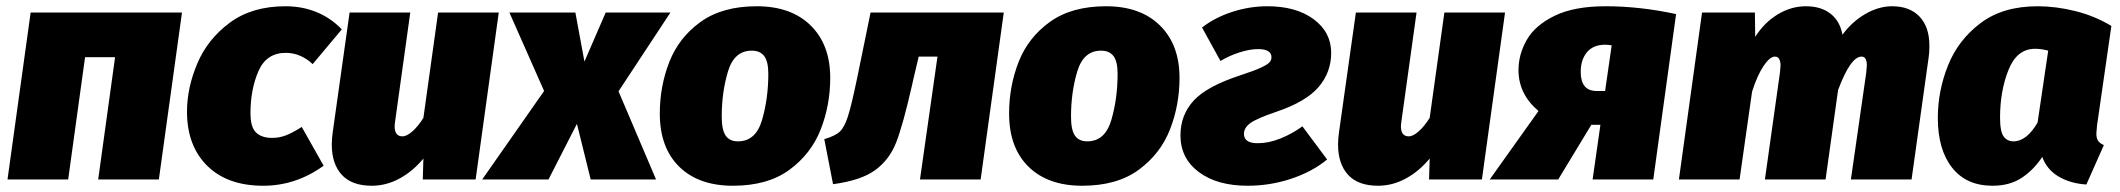

<svg xmlns="http://www.w3.org/2000/svg" viewBox="-20 -574 6780 614"><path d="M294 0 348 -391H252L198 0H4L78 -534H562L488 0Z M1073 -480 980 -369Q941 -405 894 -405Q832 -405 806.5 -346.5Q781 -288 781 -212Q781 -167 799 -150Q817 -133 850 -133Q873 -133 894 -141Q915 -149 945 -168L1015 -44Q926 20 822 20Q707 20 642.5 -44Q578 -108 578 -217Q578 -293 611 -371Q644 -449 715 -501.5Q786 -554 893 -554Q947 -554 993 -535Q1039 -516 1073 -480Z M1041 -112Q1041 -130 1044 -151L1098 -534H1292L1244 -189Q1242 -175 1242 -170Q1242 -138 1267 -138Q1281 -138 1299 -154Q1317 -170 1334 -197L1381 -534H1575L1501 0H1332L1334 -67Q1300 -26 1257.5 -3Q1215 20 1169 20Q1105 20 1073 -15Q1041 -50 1041 -112Z M2124 -534 1958 -282 2078 0H1869L1825 -178L1734 0H1522L1720 -283L1609 -534H1820L1849 -377L1917 -534Z M2090 -211Q2090 -298 2120.5 -376Q2151 -454 2220.5 -504Q2290 -554 2400 -554Q2510 -554 2572.5 -492.5Q2635 -431 2635 -325Q2635 -238 2604.5 -160Q2574 -82 2504.5 -31Q2435 20 2324 20Q2214 20 2152 -41Q2090 -102 2090 -211ZM2437 -338Q2437 -377 2424 -394.5Q2411 -412 2384 -412Q2328 -412 2308 -345.5Q2288 -279 2288 -201Q2288 -159 2300.5 -140.5Q2313 -122 2340 -122Q2397 -122 2417 -190.5Q2437 -259 2437 -338Z M3116 0H2922L2978 -393H2918L2903 -330L2896 -299Q2868 -176 2846.5 -120Q2825 -64 2779.5 -30.5Q2734 3 2644 15L2616 -129Q2650 -139 2665 -152.5Q2680 -166 2691.5 -201.5Q2703 -237 2721 -324L2764 -534H3190Z M3207 -211Q3207 -298 3237.5 -376Q3268 -454 3337.5 -504Q3407 -554 3517 -554Q3627 -554 3689.5 -492.5Q3752 -431 3752 -325Q3752 -238 3721.5 -160Q3691 -82 3621.5 -31Q3552 20 3441 20Q3331 20 3269 -41Q3207 -102 3207 -211ZM3554 -338Q3554 -377 3541 -394.5Q3528 -412 3501 -412Q3445 -412 3425 -345.5Q3405 -279 3405 -201Q3405 -159 3417.5 -140.5Q3430 -122 3457 -122Q3514 -122 3534 -190.5Q3554 -259 3554 -338Z M4237 -405Q4237 -343 4197 -296Q4157 -249 4063 -217Q3998 -195 3978 -180Q3958 -165 3958 -146Q3958 -116 4002 -116Q4037 -116 4074.5 -131Q4112 -146 4145 -170L4224 -64Q4177 -25 4109.5 -2.5Q4042 20 3970 20Q3872 20 3813.5 -24Q3755 -68 3755 -141Q3755 -206 3797 -252Q3839 -298 3946 -333Q3992 -348 4013 -358Q4034 -368 4040 -375Q4046 -382 4046 -391Q4046 -417 4003 -417Q3977 -417 3944 -406.5Q3911 -396 3883 -379L3824 -486Q3865 -518 3920.5 -536Q3976 -554 4033 -554Q4125 -554 4181 -512.5Q4237 -471 4237 -405Z M4259 -112Q4259 -130 4262 -151L4316 -534H4510L4462 -189Q4460 -175 4460 -170Q4460 -138 4485 -138Q4499 -138 4517 -154Q4535 -170 4552 -197L4599 -534H4793L4719 0H4550L4552 -67Q4518 -26 4475.5 -3Q4433 20 4387 20Q4323 20 4291 -15Q4259 -50 4259 -112Z M5340 -529 5267 0H5073L5098 -175H5069L4963 0H4744L4900 -219Q4836 -273 4836 -350Q4836 -400 4862.5 -446.5Q4889 -493 4951.5 -523.5Q5014 -554 5115 -554Q5224 -554 5340 -529ZM5035 -344Q5035 -283 5086 -283H5113L5134 -429Q5122 -431 5113 -431Q5075 -431 5055 -407Q5035 -383 5035 -344Z M6150 -428Q6150 -405 6148 -393L6093 0H5899L5948 -341L5950 -365Q5950 -393 5933 -393Q5898 -393 5858 -286L5818 0H5624L5672 -341Q5674 -359 5674 -364Q5674 -393 5656 -393Q5640 -393 5620 -363.5Q5600 -334 5583 -281L5543 0H5349L5423 -534H5592L5593 -456Q5622 -502 5665 -528Q5708 -554 5755 -554Q5803 -554 5833.5 -530.5Q5864 -507 5872 -463Q5903 -505 5945.5 -529.5Q5988 -554 6031 -554Q6087 -554 6118.5 -521Q6150 -488 6150 -428Z M6732 -491 6686 -172Q6684 -152 6684 -147Q6684 -133 6689 -124.5Q6694 -116 6708 -110L6652 16Q6602 13 6564 -9Q6526 -31 6511 -72Q6482 -29 6444 -4.5Q6406 20 6352 20Q6268 20 6222.5 -38Q6177 -96 6177 -197Q6177 -283 6209.5 -364.5Q6242 -446 6313.5 -500Q6385 -554 6496 -554Q6555 -554 6617 -538.5Q6679 -523 6732 -491ZM6376 -198Q6376 -153 6387.5 -137.5Q6399 -122 6419 -122Q6461 -122 6496 -182L6530 -412Q6508 -418 6488 -418Q6430 -418 6403 -350.5Q6376 -283 6376 -198Z"/></svg>

Font: Fira Sans Black
Style: Italic
Weight: 900
Italic angle: -8°
Designer: Carrois Corporate & Edenspiekermann AG
Foundry: Carrois Corporate GbR & Edenspiekermann AG
Version: Version 4.203